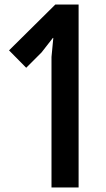

<svg xmlns="http://www.w3.org/2000/svg" viewBox="-20 -830 468 850"><path d="M328 0H208V-578L216 -662H214L164 -598L96 -530L20 -607L225 -810H328Z"/></svg>

Font: Sinkin Sans 500 Medium
Style: 500 Medium
Weight: 500
Designer: Keith Bates
Foundry: K-Type
Version: Sinkin Sans (version 1.0)  by Keith Bates   •   © 2014   www